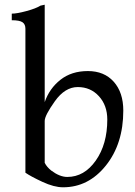

<svg xmlns="http://www.w3.org/2000/svg" viewBox="-20 -782 572 816"><path d="M88 -48V-660Q88 -679 75.5 -687.5Q63 -696 30 -696V-724Q52 -724 92.5 -735Q133 -746 152 -758L170 -762V-348Q190 -406 237 -443Q284 -480 353.5 -480Q423 -480 463.5 -434.5Q504 -389 504 -312Q504 -171 430 -78.5Q356 14 248 14Q210 14 160.5 -9Q111 -32 88 -48ZM170 -268V-90Q179 -72 198 -57Q234 -30 266 -30Q338 -30 387 -99.5Q436 -169 436 -274Q436 -334 400.5 -373Q365 -412 310.5 -412Q256 -412 213 -351.5Q170 -291 170 -268Z"/></svg>

Font: Montaga
Style: Regular
Weight: 400
Designer: Alejandra Rodriguez
Foundry: Alejandra Rodriguez
Version: Version 1.001